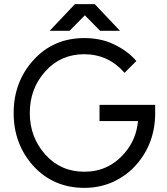

<svg xmlns="http://www.w3.org/2000/svg" viewBox="-20 -896 805 928"><path d="M220 -747H316L390 -822L464 -747H560L438 -876H342ZM388 -712Q239 -712 143 -607Q46 -501 46 -350Q46 -199 142 -93Q239 12 388 12Q462 12 527 -17Q559 -32 587 -52.5Q615 -73 638 -99Q730 -203 730 -350V-389H461V-311H647Q643 -266 626.5 -227Q610 -188 582 -156Q505 -66 388 -66Q273 -66 199 -149Q124 -233 124 -350Q124 -468 199 -551Q273 -634 388 -634Q505 -633 582 -544L639 -601Q616 -628 588 -648Q560 -668 528 -683Q496 -698 460.5 -705Q425 -712 388 -712Z"/></svg>

Font: Unageo
Style: Regular
Weight: 400
Designer: Richard Sepsi
Foundry: Richard Sepsi
Version: Version 2.000